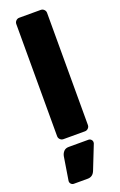

<svg xmlns="http://www.w3.org/2000/svg" viewBox="-181 -757 658 1055"><g transform="rotate(-20 148.0 -230.0)"><path d="M211 0H85Q74 0 66 -8Q58 -16 58 -27V-683Q58 -694 66 -702Q74 -710 85 -710H211Q222 -710 230 -702Q238 -694 238 -683V-27Q238 -16 230 -8Q222 0 211 0ZM98 50H213Q222 50 228.5 56.5Q235 63 235 72Q235 76 234 79L179 218Q167 250 136 250H55Q46 250 39.5 243.5Q33 237 33 228V226L55 89Q58 73 68.5 61.5Q79 50 98 50Z"/></g></svg>

Font: Rubik
Style: Regular
Weight: 700
Designer: Hubert & Fischer
Foundry: Hubert & Fischer
Version: Version 1.100